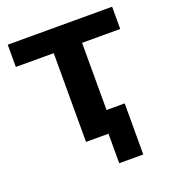

<svg xmlns="http://www.w3.org/2000/svg" viewBox="-117 -577 707 795"><g transform="rotate(-20 236.5 -179.5)"><path d="M273 130V0H174V-391H7V-489H467V-391H299V-95H379V130Z"/></g></svg>

Font: Nunito Sans
Style: Bold
Weight: 700
Designer: Vernon Adams
Foundry: Vernon Adams
Version: Version 3.101; ttfautohint (v1.8.4.7-5d5b);gftools[0.9.27]